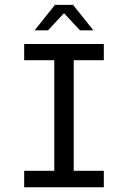

<svg xmlns="http://www.w3.org/2000/svg" viewBox="-20 -790 540 810"><path d="M82 -604.5H418V-536.1H291V-69.3H418V0H82V-69.3H209V-536.1H82ZM211.9 -769.5H288.1L374 -662.1H317.4L250 -734.4L182.6 -662.1H126Z"/></svg>

Font: BabelStone Marchen
Style: Regular
Weight: 400
Designer: Andrew West
Foundry: Andrew West
Version: Version 9.003 2021-11-11